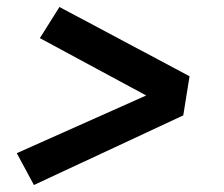

<svg xmlns="http://www.w3.org/2000/svg" viewBox="-20 -614 640 549"><path d="M77 -85 28 -176 398 -341 94 -505 150 -594 522 -396 504 -284Z"/></svg>

Font: Iosevka Slab Extended Oblique
Style: Bold
Weight: 700
Width: 7
Italic angle: -9°
Monospace: yes
Designer: Belleve Invis
Foundry: Belleve Invis
Version: Version 11.1.1; ttfautohint (v1.8.3)